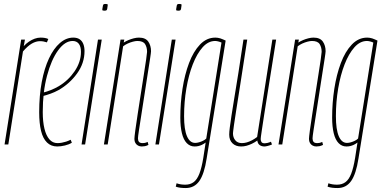

<svg xmlns="http://www.w3.org/2000/svg" viewBox="-20 -730 1933 970"><path d="M106 -530 100 -497Q112 -510 126 -519.5Q140 -529 155 -534.5Q170 -540 185 -540Q196 -540 205.5 -538.5Q215 -537 224 -533L217 -516Q208 -519 199.5 -520.5Q191 -522 182 -522Q162 -522 141 -510Q120 -498 96 -470L22 0H3L87 -530Z M197 -262Q217 -267 237 -275Q257 -283 276 -294Q325 -323 357 -370Q389 -417 389 -468Q389 -495 378 -509Q367 -523 347 -523Q308 -523 273.5 -475.5Q239 -428 217.5 -347Q196 -266 196 -164Q196 -115 204.5 -80Q213 -45 229.5 -26Q246 -7 270 -7Q281 -7 292 -9Q303 -11 314 -14.5Q325 -18 337 -24L343 -9Q329 0 308 5Q287 10 269 10Q238 10 217.5 -10Q197 -30 187.5 -68.5Q178 -107 178 -163Q178 -247 191 -316Q204 -385 227.5 -435Q251 -485 282.5 -512.5Q314 -540 350 -540Q370 -540 382.5 -531.5Q395 -523 401 -507.5Q407 -492 407 -472Q407 -411 369.5 -359Q332 -307 276 -275Q256 -264 235 -256.5Q214 -249 194 -244Z M392 0 475 -530H494L410 0ZM514 -710Q519 -710 522 -709Q525 -708 524 -702Q523 -690 521.5 -684.5Q520 -679 517 -677.5Q514 -676 507 -676Q503 -676 499.5 -677Q496 -678 497 -684Q499 -696 500 -701.5Q501 -707 504 -708.5Q507 -710 514 -710Z M589 -530H608L605 -515Q616 -522 629 -527.5Q642 -533 656 -536.5Q670 -540 682 -540Q715 -540 729 -520Q743 -500 743 -471Q743 -465 738 -432.5Q733 -400 725.5 -352.5Q718 -305 710 -252.5Q702 -200 694.5 -152.5Q687 -105 682 -72Q677 -39 677 -31Q677 -20 682 -13.5Q687 -7 701 -7Q706 -7 711.5 -8Q717 -9 726 -13L730 2Q720 7 712 8.5Q704 10 696 10Q686 10 677.5 5.5Q669 1 664 -7.5Q659 -16 659 -28Q659 -37 663.5 -71Q668 -105 675.5 -153Q683 -201 691 -253Q699 -305 706.5 -352Q714 -399 718.5 -430.5Q723 -462 723 -468Q723 -491 713 -507Q703 -523 674 -523Q665 -523 651.5 -519.5Q638 -516 625 -510Q612 -504 602 -496L524 0H505Z M765 0 848 -530H867L783 0ZM887 -710Q892 -710 895 -709Q898 -708 897 -702Q896 -690 894.5 -684.5Q893 -679 890 -677.5Q887 -676 880 -676Q876 -676 872.5 -677Q869 -678 870 -684Q872 -696 873 -701.5Q874 -707 877 -708.5Q880 -710 887 -710Z M868 213 872 196Q884 200 894.5 201.5Q905 203 916 203Q941 203 958.5 190Q976 177 987.5 147Q999 117 1007 68L1019 -10Q1010 -3 1000.5 1.5Q991 6 982 8Q973 10 963 10Q940 10 923.5 -7Q907 -24 899 -57Q891 -90 891 -136Q891 -210 902 -281.5Q913 -353 935 -411.5Q957 -470 990.5 -505Q1024 -540 1068 -540Q1074 -540 1080.5 -539Q1087 -538 1093.5 -536Q1100 -534 1106.5 -531Q1113 -528 1120 -525L1024 71Q1012 149 987 184.5Q962 220 918 220Q904 220 891.5 218.5Q879 217 868 213ZM1099 -515Q1090 -519 1081.5 -521Q1073 -523 1067 -523Q1032 -523 1003.5 -491Q975 -459 954 -405Q933 -351 921.5 -283Q910 -215 910 -143Q910 -76 924.5 -42Q939 -8 966 -8Q975 -8 985.5 -11Q996 -14 1006 -19Q1016 -24 1022 -30Z M1198 10Q1171 10 1154.5 -6Q1138 -22 1138 -50Q1138 -63 1141 -86Q1144 -109 1149.5 -146Q1155 -183 1164 -236.5Q1173 -290 1184.5 -362.5Q1196 -435 1210 -530H1229Q1208 -394 1194.5 -307Q1181 -220 1173 -170.5Q1165 -121 1162 -98Q1159 -75 1158 -67.5Q1157 -60 1157 -56Q1157 -36 1168.5 -21.5Q1180 -7 1202 -7Q1214 -7 1226.5 -10.5Q1239 -14 1252.5 -21Q1266 -28 1279 -38L1356 -530H1375Q1353 -389 1338 -297.5Q1323 -206 1315 -152.5Q1307 -99 1303 -73.5Q1299 -48 1298 -39Q1297 -30 1297 -27Q1297 -19 1301 -12.5Q1305 -6 1318 -6Q1323 -6 1331.5 -8Q1340 -10 1349 -14L1354 0Q1345 4 1333.5 7Q1322 10 1316 10Q1302 10 1292 3Q1282 -4 1280 -20Q1266 -10 1252 -3.5Q1238 3 1225 6.5Q1212 10 1198 10Z M1471 -530H1490L1487 -515Q1498 -522 1511 -527.5Q1524 -533 1538 -536.5Q1552 -540 1564 -540Q1597 -540 1611 -520Q1625 -500 1625 -471Q1625 -465 1620 -432.5Q1615 -400 1607.5 -352.5Q1600 -305 1592 -252.5Q1584 -200 1576.5 -152.5Q1569 -105 1564 -72Q1559 -39 1559 -31Q1559 -20 1564 -13.5Q1569 -7 1583 -7Q1588 -7 1593.5 -8Q1599 -9 1608 -13L1612 2Q1602 7 1594 8.5Q1586 10 1578 10Q1568 10 1559.5 5.5Q1551 1 1546 -7.5Q1541 -16 1541 -28Q1541 -37 1545.5 -71Q1550 -105 1557.5 -153Q1565 -201 1573 -253Q1581 -305 1588.5 -352Q1596 -399 1600.5 -430.5Q1605 -462 1605 -468Q1605 -491 1595 -507Q1585 -523 1556 -523Q1547 -523 1533.5 -519.5Q1520 -516 1507 -510Q1494 -504 1484 -496L1406 0H1387Z M1635 213 1639 196Q1651 200 1661.5 201.5Q1672 203 1683 203Q1708 203 1725.5 190Q1743 177 1754.5 147Q1766 117 1774 68L1786 -10Q1777 -3 1767.5 1.5Q1758 6 1749 8Q1740 10 1730 10Q1707 10 1690.5 -7Q1674 -24 1666 -57Q1658 -90 1658 -136Q1658 -210 1669 -281.5Q1680 -353 1702 -411.5Q1724 -470 1757.5 -505Q1791 -540 1835 -540Q1841 -540 1847.5 -539Q1854 -538 1860.5 -536Q1867 -534 1873.5 -531Q1880 -528 1887 -525L1791 71Q1779 149 1754 184.5Q1729 220 1685 220Q1671 220 1658.5 218.5Q1646 217 1635 213ZM1866 -515Q1857 -519 1848.5 -521Q1840 -523 1834 -523Q1799 -523 1770.5 -491Q1742 -459 1721 -405Q1700 -351 1688.5 -283Q1677 -215 1677 -143Q1677 -76 1691.5 -42Q1706 -8 1733 -8Q1742 -8 1752.5 -11Q1763 -14 1773 -19Q1783 -24 1789 -30Z"/></svg>

Font: Georama ExtraCondensed Thin
Style: Italic
Weight: 100
Width: 2
Italic angle: -9°
Designer: Jean-Baptiste Levee
Foundry: Production Type
Version: Version 1.001